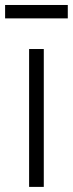

<svg xmlns="http://www.w3.org/2000/svg" viewBox="-34 -732 286 752"><path d="M-14 -660V-712.5H231.5V-660ZM80 0V-540H137.5V0Z"/></svg>

Font: Vela Sans Light
Style: Regular
Weight: 300
Designer: Principal design: Mikhail Sharanda - project Manrope.
Design modification: Ravid Balaliev
Foundry: Mikhail Sharanda
Version: Version 1.001